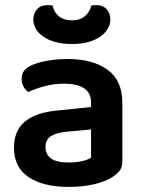

<svg xmlns="http://www.w3.org/2000/svg" viewBox="-20 -720 562 755"><path d="M250 -81Q279 -81 303 -86.5Q327 -92 338 -100V-211L241 -202Q201 -198 180 -184.5Q159 -171 159 -142Q159 -113 180.5 -97Q202 -81 250 -81ZM246 -488Q344 -488 402.5 -446Q461 -404 461 -316V-85Q461 -61 449 -47Q437 -33 419 -22Q391 -5 348 5Q305 15 250 15Q150 15 92.5 -23.5Q35 -62 35 -139Q35 -206 77.5 -241.5Q120 -277 201 -285L338 -299V-317Q338 -355 310.5 -373Q283 -391 233 -391Q194 -391 157 -381.5Q120 -372 91 -358Q80 -366 72.5 -379.5Q65 -393 65 -409Q65 -429 74.5 -441.5Q84 -454 105 -464Q134 -476 171 -482Q208 -488 246 -488ZM263 -640Q294 -640 313.5 -656Q333 -672 339 -698Q344 -699 347.5 -699.5Q351 -700 356 -700Q385 -700 399.5 -683.5Q414 -667 414 -644Q414 -625 404 -607.5Q394 -590 375 -576.5Q356 -563 328 -555Q300 -547 263 -547Q225 -547 197 -555Q169 -563 149.5 -576.5Q130 -590 120.5 -607.5Q111 -625 111 -644Q111 -667 125.5 -683.5Q140 -700 169 -700Q174 -700 178 -699.5Q182 -699 187 -698Q192 -672 211.5 -656Q231 -640 263 -640Z"/></svg>

Font: Baloo Chettan 2 SemiBold
Style: Regular
Weight: 600
Designer: Maithili Shingre, Unnati Kotecha and Ek Type
Foundry: Ek Type
Version: Version 1.640;hotconv 1.0.111;makeotfexe 2.5.65597; ttfautoh